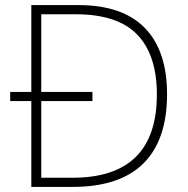

<svg xmlns="http://www.w3.org/2000/svg" viewBox="-20 -734 740 754"><path d="M288 -714Q461 -714 548.5 -624.5Q636 -535 636 -364Q636 -184 543 -92Q450 0 265 0H103V-337H20V-373H103V-714ZM277 -678H142V-373H343V-337H142V-36H265Q596 -36 596 -363Q596 -518 519 -598Q442 -678 277 -678Z"/></svg>

Font: Noto Sans Thai ExtraLight
Style: Regular
Weight: 200
Designer: Monotype Design Team
Foundry: Monotype Imaging Inc.
Version: Version 2.001; ttfautohint (v1.8.4.7-5d5b)